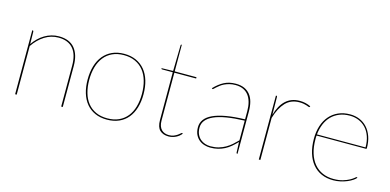

<svg xmlns="http://www.w3.org/2000/svg" viewBox="-66 -1043 2890 1421"><g transform="rotate(15 1379.5 -332.5)"><path d="M88 0V-490H91Q98 -490 98 -482L99.5 -387.5Q116.5 -412.5 137.8 -433Q159 -453.5 183.5 -468Q208 -482.5 235 -490.2Q262 -498 291 -498Q372.5 -498 412.8 -449.5Q453 -401 453 -314V0H441V-314Q441 -355 432 -387.2Q423 -419.5 404.2 -442Q385.5 -464.5 357.2 -476.2Q329 -488 291 -488Q233.5 -488 185 -457.2Q136.5 -426.5 100 -372.5V0Z M792 -498Q843.5 -498 883.5 -479.8Q923.5 -461.5 950.8 -428.5Q978 -395.5 992 -348.8Q1006 -302 1006 -245Q1006 -188 992 -141.8Q978 -95.5 950.8 -62.5Q923.5 -29.5 883.5 -11.8Q843.5 6 792 6Q740 6 700.2 -11.8Q660.5 -29.5 633.2 -62.5Q606 -95.5 592 -141.8Q578 -188 578 -245Q578 -302 592 -348.8Q606 -395.5 633.2 -428.5Q660.5 -461.5 700.2 -479.8Q740 -498 792 -498ZM792 -4Q842 -4 880 -21.5Q918 -39 943.2 -70.5Q968.5 -102 981.2 -146.5Q994 -191 994 -245Q994 -299 981.2 -343.8Q968.5 -388.5 943.2 -420.5Q918 -452.5 880 -470.2Q842 -488 792 -488Q741.5 -488 703.8 -470.2Q666 -452.5 640.8 -420.5Q615.5 -388.5 602.8 -343.8Q590 -299 590 -245Q590 -191 602.8 -146.5Q615.5 -102 640.8 -70.5Q666 -39 703.8 -21.5Q741.5 -4 792 -4Z M1265 8Q1222 8 1197.5 -15.5Q1173 -39 1173 -93V-459H1092Q1085 -459 1085 -464V-467L1173 -469L1177 -666Q1177 -668.5 1178.2 -670.8Q1179.5 -673 1182 -673H1185V-469H1352V-459H1185V-93Q1185 -68 1191.2 -50.8Q1197.5 -33.5 1208.5 -22.8Q1219.5 -12 1234 -7Q1248.5 -2 1265 -2Q1286 -2 1301.8 -8.5Q1317.5 -15 1328.5 -22.5Q1339.5 -30 1346.2 -36.5Q1353 -43 1356 -43Q1358 -43 1360 -41L1362 -39Q1354.5 -29 1343.8 -20.2Q1333 -11.5 1320.2 -5.2Q1307.5 1 1293.2 4.5Q1279 8 1265 8Z M1790 0Q1783 0 1783 -8L1780 -87.5Q1759 -65.5 1738 -47.8Q1717 -30 1693.5 -17.8Q1670 -5.5 1643 1.2Q1616 8 1583 8Q1561 8 1538.8 1.2Q1516.5 -5.5 1498.5 -20.2Q1480.5 -35 1469.2 -58.2Q1458 -81.5 1458 -115Q1458 -148 1477.2 -174.2Q1496.5 -200.5 1536.2 -219Q1576 -237.5 1636.5 -248.2Q1697 -259 1780 -261V-324Q1780 -362.5 1771.5 -393Q1763 -423.5 1746.5 -444.5Q1730 -465.5 1705 -476.8Q1680 -488 1647 -488Q1621 -488 1600 -482.5Q1579 -477 1562.5 -469Q1546 -461 1533.8 -451.5Q1521.5 -442 1512.5 -434Q1503.5 -426 1498 -420.5Q1492.5 -415 1490 -415Q1488 -415 1485 -418L1483 -420Q1519 -458 1557.5 -478Q1596 -498 1647 -498Q1684.5 -498 1711.8 -486Q1739 -474 1757 -451.5Q1775 -429 1783.5 -396.8Q1792 -364.5 1792 -324V0ZM1583 -2Q1617.5 -2 1645.5 -10Q1673.5 -18 1697 -31.5Q1720.5 -45 1740.8 -62.8Q1761 -80.5 1780 -100V-251Q1622.5 -246 1546.2 -211.8Q1470 -177.5 1470 -115Q1470 -85.5 1479.8 -64.2Q1489.5 -43 1505.2 -29.2Q1521 -15.5 1541.2 -8.8Q1561.5 -2 1583 -2Z M1955 0V-490H1958Q1965 -490 1965 -482L1966.5 -346Q1977 -382.5 1992.5 -410.8Q2008 -439 2029 -458.5Q2050 -478 2076.8 -488Q2103.5 -498 2137 -498Q2161 -498 2181.5 -493Q2202 -488 2221 -479L2219 -475Q2218 -473.5 2217.2 -472.2Q2216.5 -471 2214 -471Q2211.5 -471 2205.8 -473.5Q2200 -476 2190.8 -479Q2181.5 -482 2168.2 -484.5Q2155 -487 2137 -487Q2071.5 -487 2031 -444Q1990.5 -401 1967 -322V0Z M2523 -498Q2561.5 -498 2595 -484.2Q2628.5 -470.5 2653.2 -443.5Q2678 -416.5 2692 -377.2Q2706 -338 2706 -287Q2706 -284.5 2704.2 -283.2Q2702.5 -282 2700 -282H2322Q2321 -275 2321 -268.5Q2321 -262 2321 -255Q2321 -194 2335.5 -147.2Q2350 -100.5 2376.8 -68.8Q2403.5 -37 2441.2 -20.5Q2479 -4 2525 -4Q2566.5 -4 2596.2 -13Q2626 -22 2645.8 -33Q2665.5 -44 2675.8 -53Q2686 -62 2689 -62Q2691 -62 2693 -60L2695 -58Q2686.5 -47.5 2669.8 -36.2Q2653 -25 2630.2 -15.5Q2607.5 -6 2580.5 0Q2553.5 6 2525 6Q2474.5 6 2434.5 -11.8Q2394.5 -29.5 2366.8 -63Q2339 -96.5 2324 -145Q2309 -193.5 2309 -255Q2309 -309 2323.5 -353.8Q2338 -398.5 2365.5 -430.5Q2393 -462.5 2432.8 -480.2Q2472.5 -498 2523 -498ZM2523 -488Q2479 -488 2443.8 -473.8Q2408.5 -459.5 2383 -433.8Q2357.5 -408 2342.2 -371.5Q2327 -335 2322.5 -291H2695Q2695 -338.5 2682 -375.2Q2669 -412 2645.8 -437Q2622.5 -462 2591 -475Q2559.5 -488 2523 -488Z"/></g></svg>

Font: Lato Hairline
Style: Regular
Weight: 250
Designer: Lukasz Dziedzic
Foundry: Lukasz Dziedzic
Version: Version 1.104; Western+Polish opensource